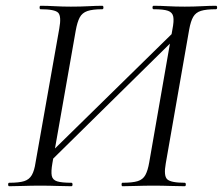

<svg xmlns="http://www.w3.org/2000/svg" viewBox="-20 -645 772 665"><path d="M140.6 -72.4 126.2 -87.4 605.6 -557.4 617.8 -542.4ZM12 0Q8.2 0 8.2 -6Q8.2 -12 12 -12Q46 -12 63.7 -17.6Q81.4 -23.2 90.3 -38.8Q99.2 -54.4 103.2 -82.4L185.2 -545.4Q193.2 -588.6 181.6 -600.8Q170 -613 120.4 -613Q117.2 -613 117.2 -619Q117.2 -625 120.4 -625Q143.4 -625 170.1 -623.5Q196.8 -622 225.4 -622Q259.4 -622 286.8 -623.5Q314.2 -625 334.4 -625Q338.2 -625 338.2 -619Q338.2 -613 334.4 -613Q301 -613 282.8 -606.8Q264.6 -600.6 256.1 -584.6Q247.6 -568.6 242.4 -539.6L161.4 -79.4Q156.4 -50.6 159.3 -36.2Q162.2 -21.8 178 -16.9Q193.8 -12 227.2 -12Q231.2 -12 231.2 -6Q231.2 0 227.2 0Q204.6 0 177.8 -1Q151 -2 118.8 -2Q88.4 -2 60.5 -1Q32.6 0 12 0ZM404 0Q401 0 401 -6Q401 -12 404 -12Q438.6 -12 456.8 -17.6Q475 -23.2 483.5 -38.8Q492 -54.4 496.8 -82.4L577.2 -543.4Q583 -572.4 580.1 -587.3Q577.2 -602.2 561.9 -607.6Q546.6 -613 512.2 -613Q508.2 -613 508.2 -619Q508.2 -625 512.2 -625Q535 -625 561.4 -623.5Q587.8 -622 620 -622Q650.6 -622 678.7 -623.5Q706.8 -625 728 -625Q732 -625 732 -619Q732 -613 728 -613Q694.2 -613 676.1 -607.4Q658 -601.8 649.2 -586.6Q640.4 -571.4 635.2 -542.4L554.2 -79.4Q546.4 -36.4 559 -24.2Q571.6 -12 619.6 -12Q623.6 -12 623.6 -6Q623.6 0 619.6 0Q597 0 569.6 -1Q542.2 -2 512.6 -2Q479.2 -2 451.9 -1Q424.6 0 404 0Z"/></svg>

Font: Cormorant Light
Style: Italic
Weight: 300
Italic angle: -10°
Designer: Christian Thalmann (Catharsis Fonts)
Foundry: Catharsis Fonts
Version: Version 4.000